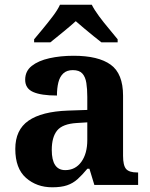

<svg xmlns="http://www.w3.org/2000/svg" viewBox="-20 -786 639 816"><path d="M202 10Q136 10 90.5 -30Q45 -70 45 -153Q45 -234 101 -273Q157 -312 269 -316L351 -318.8V-374Q351 -407.6 347 -433.3Q343 -459 330 -473.5Q317 -488 289.5 -488Q264 -488 249 -474Q234 -460 228 -435.5Q222 -411 222 -380Q155 -380 121 -395Q87 -410 87 -447Q87 -483.8 115 -505.9Q143 -528 189.9 -538.5Q236.8 -549 292.8 -549Q398 -549 450.5 -511Q503 -473 503 -379.3V-124Q503 -82.6 516 -67.8Q529 -53 563 -53H567V0H381L360 -69H351.4Q329 -42 309.5 -24.5Q290 -7 265 1.5Q240 10 202 10ZM257.2 -63Q300.2 -63 325.6 -98Q351 -133 351 -191V-266L305.8 -263.2Q245.9 -259.5 222.9 -231.4Q200 -203.3 200 -148.8Q200 -63 257.2 -63ZM125 -619Q141 -638 162.5 -664Q184 -690 204.5 -717Q225 -744 235 -766H370Q381 -744 401 -717Q421 -690 443 -664Q465 -638 480 -619V-606H411Q397 -617 377 -633Q357 -649 337 -666Q317 -683 302 -696Q280 -676 247.5 -649.5Q215 -623 194 -606H125Z"/></svg>

Font: Noto Serif Khojki
Style: Regular
Weight: 400
Designer: Juan Bruce
Version: Version 2.002